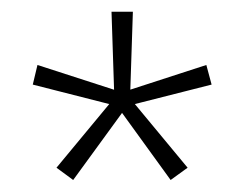

<svg xmlns="http://www.w3.org/2000/svg" viewBox="-20 -659 417 328"><path d="M105 -351.5 76.5 -372.5 168.5 -483.5 169.5 -480.5 36 -514.5 44 -548 177 -505 175 -502 170.5 -639H207L202.5 -502L200 -505L332.5 -548L341.5 -514.5L207.5 -480.5L208.5 -483.5L300.5 -372.5L271.5 -351.5L187.5 -467.5H189.5Z"/></svg>

Font: Anek Telugu ExtraLight
Style: Regular
Weight: 250
Version: Version 1.003